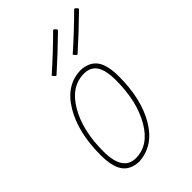

<svg xmlns="http://www.w3.org/2000/svg" viewBox="-203 -750 839 839"><g transform="rotate(-45 216.5 -330.5)"><path d="M272 -530Q348 -597 418 -667L423 -666L433 -656L432 -651Q362 -582 288 -516L283 -517ZM142 -530Q218 -597 288 -667L293 -666L303 -656L302 -651Q232 -582 158 -516L153 -517ZM248 -458H253Q303 -454 325.5 -421Q348 -388 348 -320Q348 -181 294.5 -90.5Q241 0 149 6H144Q94 3 71 -30.5Q48 -64 48 -134Q48 -273 102.5 -364.5Q157 -456 248 -458ZM248 -437Q169 -437 118.5 -352Q68 -267 68 -137Q68 -15 148 -15Q227 -15 277 -101Q327 -187 327 -317Q327 -379 308 -408Q289 -437 248 -437Z"/></g></svg>

Font: Alegreya Sans SC Thin
Style: Italic
Weight: 100
Italic angle: -7°
Designer: Juan Pablo del Peral
Foundry: Huerta Tipografica
Version: Version 2.007